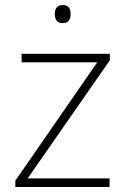

<svg xmlns="http://www.w3.org/2000/svg" viewBox="-20 -744 499 764"><path d="M229 -724C207 -724 198 -709 198 -688C198 -667 207 -652 229 -652C253 -652 261 -667 261 -688C261 -709 253 -724 229 -724ZM416 0V-34H90L417 -504V-530H66V-496H367L41 -25V0Z"/></svg>

Font: Noto Sans Myanmar ExtraLight
Style: Regular
Weight: 200
Designer: Monotype Design Team
Foundry: Monotype Imaging Inc.
Version: Version 2.107